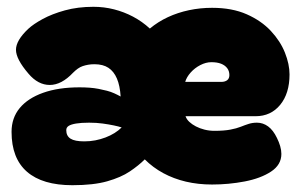

<svg xmlns="http://www.w3.org/2000/svg" viewBox="-20 -527 886 565"><path d="M255 -507Q286 -507 315.5 -499.5Q345 -492 371.5 -478Q398 -464 421 -443Q445 -463 474 -476.5Q503 -490 536 -497Q569 -504 604 -504Q663 -504 706 -485Q749 -466 777 -436Q805 -406 818.5 -372Q832 -338 832 -308Q832 -252 804.5 -218.5Q777 -185 732 -185H526Q529 -176 537 -168.5Q545 -161 556.5 -155Q568 -149 582 -145.5Q596 -142 611 -142Q639 -142 657.5 -145.5Q676 -149 688.5 -154Q701 -159 712 -162.5Q723 -166 736 -166Q754 -166 769 -155Q784 -144 795 -121Q801 -109 804.5 -97Q808 -85 808 -74Q808 -42 777.5 -22Q747 -2 700 7Q653 16 604 16Q563 16 527 7.5Q491 -1 460.5 -17.5Q430 -34 406 -58Q388 -40 362 -22.5Q336 -5 295.5 6.5Q255 18 193 18Q105 18 59.5 -21.5Q14 -61 14 -139Q14 -180 38 -209Q62 -238 107 -254Q152 -270 214 -270Q229 -270 243 -269Q257 -268 270 -265.5Q283 -263 294.5 -260Q306 -257 316 -252.5Q326 -248 335 -243Q333 -275 324 -296Q315 -317 299 -327.5Q283 -338 258 -338Q248 -338 239.5 -336.5Q231 -335 223.5 -332.5Q216 -330 209 -325Q202 -320 195 -313Q161 -277 126.5 -277Q92 -277 64 -310Q27 -353 27 -380.5Q27 -408 63 -442Q78 -456 105.5 -471Q133 -486 171 -496.5Q209 -507 255 -507ZM525 -286H631Q642 -286 648.5 -291Q655 -296 655 -306Q655 -318 648.5 -326.5Q642 -335 630.5 -339.5Q619 -344 602 -344Q586 -344 569.5 -335.5Q553 -327 541 -313.5Q529 -300 525 -286ZM228 -111Q245 -111 260.5 -114Q276 -117 290.5 -122.5Q305 -128 317 -135.5Q329 -143 338 -152Q329 -155 314.5 -158Q300 -161 282 -163.5Q264 -166 242 -166Q219 -166 204 -163.5Q189 -161 182 -156.5Q175 -152 175 -144Q175 -127 187.5 -119Q200 -111 228 -111Z"/></svg>

Font: Fredoka
Style: Bold
Weight: 700
Designer: Ben Nathan
Foundry: Milena B. Brandão, Ben Nathan
Version: Version 2.001